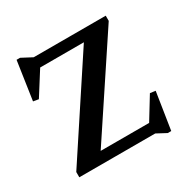

<svg xmlns="http://www.w3.org/2000/svg" viewBox="-169 -851 992 1024"><g transform="rotate(-30 327.0 -339.0)"><path d="M600 -676V-644L199.5 -40L149 -65H514.5L597.5 -200.5L630.5 -196L595 31.5H573.5L514.5 0H47V-32.5L444.5 -636.5L504.5 -611.5H159L68.5 -468.5L35.5 -474L70.5 -710H92L156.5 -676Z"/></g></svg>

Font: Newsreader 16pt SemiBold
Style: Regular
Weight: 600
Designer: Hugues Gentile
Foundry: Production Type
Version: Version 1.003